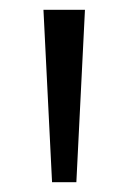

<svg xmlns="http://www.w3.org/2000/svg" viewBox="-20 -828 262 391"><path d="M86 -457 68.5 -808H153L135.5 -457Z"/></svg>

Font: Encode Sans SC SemiExpanded
Style: Regular
Weight: 400
Width: 6
Designer: Multiple Designers
Foundry: Impallari Type
Version: Version 3.002